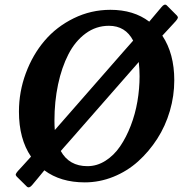

<svg xmlns="http://www.w3.org/2000/svg" viewBox="-20 -758 776 816"><path d="M60.5 -283.7Q60.5 -368.2 89.8 -447Q119.1 -525.9 169.7 -585.2Q220.2 -644.5 293.5 -680.4Q366.7 -716.3 449.2 -716.3Q548.3 -716.3 614.3 -666Q656.7 -716.8 666.5 -728Q679.2 -743.7 688.5 -735.4L731.9 -691.9Q736.8 -686.5 735.8 -682.1Q734.9 -677.7 727.5 -668.9Q720.2 -660.6 700.9 -639.9Q681.6 -619.1 669.9 -606.4Q720.7 -530.3 720.7 -416.5Q720.7 -350.6 701.9 -286.4Q683.1 -222.2 648.2 -168Q613.3 -113.8 566.9 -72Q520.5 -30.3 461.7 -6.6Q402.8 17.1 340.3 17.1Q237.3 17.1 168.5 -34.2Q156.2 -19.5 140.4 0Q124.5 19.5 117.2 27.8Q104.5 43.5 94.7 35.6L50.8 -7.8Q45.9 -13.2 47.1 -17.6Q48.3 -22 55.7 -30.8Q56.6 -31.7 75.7 -52.5Q94.7 -73.2 111.8 -92.3Q60.5 -167.5 60.5 -283.7ZM211.4 -245.1Q211.4 -224.6 212.9 -205.6L214.4 -207L502 -535.6Q523.4 -559.6 545.9 -585.4Q513.2 -648.4 442.9 -648.4Q388.2 -648.4 343.8 -615.7Q299.3 -583 270.8 -527.3Q242.2 -471.7 226.8 -399.2Q211.4 -326.7 211.4 -245.1ZM270.5 -152.8Q265.1 -147 254.2 -134.5Q243.2 -122.1 238.3 -116.2Q273.9 -51.8 351.6 -51.8Q392.1 -51.8 428.2 -74.7Q464.4 -97.7 490.5 -136Q516.6 -174.3 535.6 -223.6Q554.7 -272.9 564 -326.9Q573.2 -380.9 573.2 -434.1Q573.2 -462.9 569.8 -494.6Q567.9 -492.2 564 -487.8Q560.1 -483.4 558.1 -481Z"/></svg>

Font: Cooper* SemiBold
Style: Italic
Weight: 600
Italic angle: -7°
Designer: Owen Earl
Foundry: indestructible type*
Version: Version 0.001